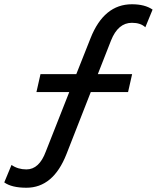

<svg xmlns="http://www.w3.org/2000/svg" viewBox="-54 -753 736 901"><path d="M565 -646Q500 -646 467 -563L405 -405H566L547 -321H372L258 -30Q196 128 70 128Q1 128 -34 103L0 21Q30 42 70 42Q130 42 161 -42L271 -321H117L136 -405H304L371 -574Q434 -733 565 -733Q626 -733 662 -708L628 -625Q606 -646 565 -646Z"/></svg>

Font: Elaine Sans Medium
Style: Italic
Weight: 500
Italic angle: -13°
Designer: Wei Huang
Foundry: Wei Huang
Version: Version 2.001;December 24, 2019;FontCreator 12.0.0.2547 64-b